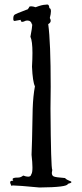

<svg xmlns="http://www.w3.org/2000/svg" viewBox="-20 -823 364 852"><path d="M155 9Q280 8 281 -7Q297 -11 297 -15Q297 -18 286.5 -21.5Q276 -25 268 -33Q227 -36 218.5 -40Q210 -44 210 -56L212 -69Q206 -75 204 -341L205 -438Q205 -636 194 -716Q205 -722 205 -731Q205 -737 201 -743Q206 -762 206 -773Q206 -786 199 -787Q198 -803 190 -803L181 -802Q167 -802 138 -791Q126 -795 118 -795L111 -794Q104 -780 99 -780H98Q50 -762 44.5 -757.5Q39 -753 39 -741V-738Q39 -730 45 -730L72 -735V-734Q72 -726 79 -726Q84 -726 94 -731L101 -732Q118 -732 122 -714L123 -715V-712Q123 -702 115 -660Q124 -641 124 -588Q124 -562 122 -527Q125 -460 135 -440Q127 -398 125 -340Q122 -170 120 -136Q124 -101 124 -80Q124 -56 119 -50Q117 -39 105 -39Q96 -39 83 -44Q72 -35 60 -35H58Q36 -35 36 -28Q36 -25 39 -21H36Q25 -21 25 -14L26 -9Q30 2 32 2L33 1Q33 0 39 0Q60 0 155 9Z"/></svg>

Font: Xiaobo Songti 小帛宋体
Style: Regular
Weight: 400
Version: Version 1.501;March 17, 2024;FontCreator 14.0.0.2814 64-bit